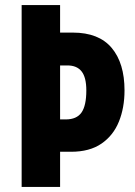

<svg xmlns="http://www.w3.org/2000/svg" viewBox="-20 -734 532 754"><path d="M469 -379Q469 -311 447 -256.5Q425 -202 378.5 -170Q332 -138 259 -138H216V0H65V-714H216V-606H266Q368 -606 418.5 -546Q469 -486 469 -379ZM238 -265Q281 -265 300 -292Q319 -319 319 -379Q319 -430 300.5 -453.5Q282 -477 245 -477H216V-265Z"/></svg>

Font: Noto Sans Telugu ExtraCondensed ExtraBold
Style: Regular
Weight: 800
Width: 2
Designer: Jelle Bosma - Monotype Design Team
Foundry: Monotype Imaging Inc.
Version: Version 2.005; ttfautohint (v1.8.4.7-5d5b)